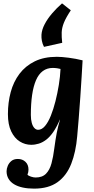

<svg xmlns="http://www.w3.org/2000/svg" viewBox="-20 -848 560 1139"><path d="M182 271Q145 271 115 264.5Q85 258 63.5 245Q42 232 30.5 212.5Q19 193 19 168Q19 153 26 136Q33 119 47.5 107Q62 95 86 95Q113 95 131 112Q149 129 149 158Q149 174 143 188Q148 195 164 200Q180 205 191 205Q231 205 253 182.5Q275 160 285.5 121Q296 82 302 33Q309 -20 316.5 -59Q324 -98 336 -138H335Q316 -94 296 -65Q276 -36 254.5 -19.5Q233 -3 210.5 4Q188 11 165 11Q129 11 97.5 -8.5Q66 -28 46.5 -68.5Q27 -109 27 -171Q27 -240 43.5 -301.5Q60 -363 95.5 -410Q131 -457 186 -484Q241 -511 317 -511Q345 -511 387.5 -505.5Q430 -500 470 -490Q468 -454 464.5 -396.5Q461 -339 456.5 -273Q452 -207 447 -145.5Q442 -84 438 -40Q430 54 402.5 124Q375 194 321.5 232.5Q268 271 182 271ZM206 -78Q228 -78 247 -100.5Q266 -123 281.5 -161.5Q297 -200 309 -247.5Q321 -295 329 -344.5Q337 -394 339 -439Q333 -441 319.5 -443Q306 -445 293 -445Q259 -445 234 -426.5Q209 -408 193.5 -372Q178 -336 170.5 -284.5Q163 -233 163 -166Q163 -139 168.5 -119Q174 -99 184 -88.5Q194 -78 206 -78ZM348 -828 400 -787Q371 -743 359 -713Q347 -683 346 -656Q345 -629 349 -594L241 -570Q232 -587 228.5 -605.5Q225 -624 226 -642Q228 -672 245 -704.5Q262 -737 289.5 -769Q317 -801 348 -828Z"/></svg>

Font: Lora
Style: Italic
Weight: 400
Italic angle: -3°
Designer: Olga Karpushina, Alexei Vanyashin (Cyrillic)
Foundry: Cyreal
Version: Version 3.008